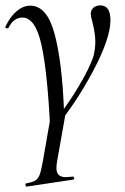

<svg xmlns="http://www.w3.org/2000/svg" viewBox="-23 -416 464 711"><path d="M324 -211Q330 -238 330 -261Q330 -293 319 -335Q313 -357 313 -363Q313 -378 322.5 -387Q332 -396 349 -396Q386 -396 386 -341Q386 -274 321.5 -152.5Q257 -31 171 72L170 44Q221 -17 266.5 -93Q312 -169 324 -211ZM74 263Q97 259 107.5 252.5Q118 246 123.5 232Q129 218 135 185L168 -4L220 3L189 178Q186 195 186 206Q186 224 194.5 232Q203 240 222 240Q228 240 246 238H247Q250 238 251.5 243Q253 248 249 249L76 275Q73 276 71.5 270Q70 264 74 263ZM60 -351Q28 -351 9 -314Q8 -311 3 -311Q0 -311 -2 -312.5Q-4 -314 -3 -317Q15 -355 39 -375Q63 -395 89 -395Q151 -395 179 -291Q207 -187 214 -6L163 64Q153 -149 130.5 -250Q108 -351 60 -351Z"/></svg>

Font: Cormorant Infant
Style: Italic
Weight: 400
Italic angle: -10°
Designer: Christian Thalmann (Catharsis Fonts)
Foundry: Catharsis Fonts
Version: Version 4.000